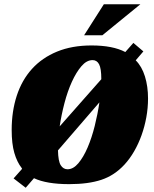

<svg xmlns="http://www.w3.org/2000/svg" viewBox="-20 -859 725 904"><path d="M376 -693 469 -839H641L462 -693ZM411 -645Q511 -645 570 -614L608 -657L655 -617L619 -575Q648 -546 662.5 -499Q677 -452 677 -395Q677 -351 669 -307Q661 -263 646.5 -222.5Q632 -182 611.5 -146.5Q591 -111 566 -84Q519 -33 457.5 -12.5Q396 8 306 8Q199 8 140 -20L101 25L44 -19L84 -64L82 -68Q60 -96 47.5 -139Q35 -182 35 -247Q35 -335 59 -408.5Q83 -482 130.5 -534.5Q178 -587 248.5 -616Q319 -645 411 -645ZM298 -62Q325 -62 349 -90.5Q373 -119 392.5 -164.5Q412 -210 426 -266Q440 -322 448 -377L253 -151Q254 -100 266 -81Q278 -62 298 -62ZM416 -576Q388 -576 363.5 -547.5Q339 -519 318.5 -474Q298 -429 283.5 -373.5Q269 -318 261 -264L457 -486Q457 -537 446.5 -556.5Q436 -576 416 -576Z"/></svg>

Font: Racing Sans One
Style: Regular
Weight: 400
Designer: Pablo Impallari, Rodrigo Fuenzalida
Foundry: Pablo Impallari, Rodrigo Fuenzalida
Version: Version 1.001; ttfautohint (v0.8) -G 200 -r 50